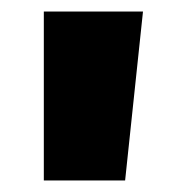

<svg xmlns="http://www.w3.org/2000/svg" viewBox="-20 -724 305 333"><path d="M228 -704 197 -411H56V-704Z"/></svg>

Font: Prodigy Sans ExtraBold
Style: Regular
Weight: 800
Designer: Wei Huang
Foundry: Wei Huang
Version: Version 1.003; ttfautohint (v1.8.3)